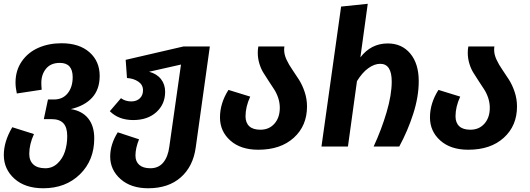

<svg xmlns="http://www.w3.org/2000/svg" viewBox="-29 -776 2805 1017"><path d="M346.2 -198.2Q406.2 -188.5 438.2 -148.7Q470.2 -108.9 470.2 -43Q470.2 73.2 394.5 147.2Q318.8 221.2 200.2 221.2Q104 221.2 47.6 170.7Q-8.8 120.1 -8.8 44.9Q-8.8 -26.4 36.1 -102.1L150.9 -65.9Q126 -11.7 126 39.1Q126 75.2 147.7 95.2Q169.4 115.2 210.9 115.2Q248 115.2 275.1 90.1Q302.2 64.9 314.7 27.1Q327.1 -10.7 327.1 -55.2Q327.1 -101.1 306.9 -123Q286.6 -145 244.1 -145H203.1L225.1 -249H256.8Q303.2 -249 329.6 -282Q356 -314.9 356 -367.2Q356 -442.9 288.1 -442.9Q240.2 -442.9 215.1 -412.4Q189.9 -381.8 189.9 -336.9Q189.9 -318.4 191.9 -300.8L60.1 -280.8Q53.2 -312.5 53.2 -338.9Q53.2 -402.8 86.2 -450.7Q119.1 -498.5 174.1 -522.7Q229 -546.9 296.9 -546.9Q390.6 -546.9 444.8 -499.3Q499 -451.7 499 -374Q499 -302.7 459.2 -259Q419.4 -215.3 346.2 -198.2Z M942.4 -529.8H1082.5L1007.8 4.9Q994.1 105.5 928.7 163.3Q863.3 221.2 755.9 221.2Q664.6 221.2 609.6 172.6Q554.7 124 554.7 53.2Q554.7 -11.2 594.7 -75.2L707.5 -38.1Q688.5 8.8 688.5 47.9Q688.5 79.6 708.7 97.4Q729 115.2 767.6 115.2Q810.5 115.2 835.7 85Q860.8 54.7 867.7 2L929.7 -434.1L760.7 -396Q801.3 -385.3 823.5 -357.2Q845.7 -329.1 845.7 -290Q845.7 -224.1 799.3 -182.1Q752.9 -140.1 676.8 -140.1Q599.6 -140.1 552.7 -187L611.8 -255.9Q634.8 -238.8 666.5 -238.8Q694.3 -238.8 711.4 -254.9Q728.5 -271 728.5 -297.9Q728.5 -326.7 703.9 -343.5Q679.2 -360.4 643.6 -362.8L636.7 -459Z M1597.2 -211.9Q1597.2 -109.9 1527.3 -46.4Q1457.5 17.1 1339.4 17.1H1338.4Q1245.6 17.1 1190.9 -31.7Q1136.2 -80.6 1136.2 -153.8Q1136.2 -229.5 1181.2 -299.8L1296.4 -264.2Q1271.5 -210 1271.5 -160.2Q1271.5 -126 1291.3 -107.4Q1311 -88.9 1350.1 -88.9Q1396.5 -88.9 1424.8 -121.1Q1453.1 -153.3 1453.1 -205.1Q1453.1 -231.4 1444.6 -257.3Q1436 -283.2 1422.9 -303Q1409.7 -322.8 1394.8 -345.9Q1379.9 -369.1 1366.7 -389.9Q1353.5 -410.6 1345 -438.7Q1336.4 -466.8 1336.4 -496.1Q1336.4 -515.1 1339.4 -529.8H1477.5Q1476.1 -522.5 1476.1 -512.2Q1476.1 -487.3 1488.5 -460.4Q1501 -433.6 1518.8 -408Q1536.6 -382.3 1554.4 -354.2Q1572.3 -326.2 1584.7 -289.1Q1597.2 -252 1597.2 -211.9Z M2024.9 -545.9Q2099.6 -545.9 2144.3 -492.2Q2189 -438.5 2189 -346.2Q2189 -263.7 2159.9 -173.3Q2130.9 -83 2085.9 0H1950.2Q1991.7 -89.8 2018.8 -181.6Q2045.9 -273.4 2045.9 -344.2Q2045.9 -438 1984.9 -438Q1954.1 -438 1921.9 -414.8Q1889.6 -391.6 1861.8 -346.2L1814 0H1673.8L1777.8 -741.2L1918.9 -755.9L1879.9 -472.2Q1936.5 -545.9 2024.9 -545.9Z M2709.5 -211.9Q2709.5 -109.9 2639.6 -46.4Q2569.8 17.1 2451.7 17.1H2450.7Q2357.9 17.1 2303.2 -31.7Q2248.5 -80.6 2248.5 -153.8Q2248.5 -229.5 2293.5 -299.8L2408.7 -264.2Q2383.8 -210 2383.8 -160.2Q2383.8 -126 2403.6 -107.4Q2423.3 -88.9 2462.4 -88.9Q2508.8 -88.9 2537.1 -121.1Q2565.4 -153.3 2565.4 -205.1Q2565.4 -231.4 2556.9 -257.3Q2548.3 -283.2 2535.2 -303Q2522 -322.8 2507.1 -345.9Q2492.2 -369.1 2479 -389.9Q2465.8 -410.6 2457.3 -438.7Q2448.7 -466.8 2448.7 -496.1Q2448.7 -515.1 2451.7 -529.8H2589.8Q2588.4 -522.5 2588.4 -512.2Q2588.4 -487.3 2600.8 -460.4Q2613.3 -433.6 2631.1 -408Q2648.9 -382.3 2666.7 -354.2Q2684.6 -326.2 2697 -289.1Q2709.5 -252 2709.5 -211.9Z"/></svg>

Font: FiraGO SemiBold
Style: Italic
Weight: 600
Italic angle: -8°
Designer: bBox Type GmbH
Foundry: bBox Type GmbH
Version: Version 1.001;PS 001.001;hotconv 1.0.88;makeotf.lib2.5.64775